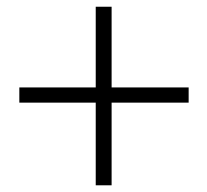

<svg xmlns="http://www.w3.org/2000/svg" viewBox="-20 -640 612 567"><path d="M537.1 -381.8V-336.9H309.6V-92.8H262.7V-336.9H37.1V-381.8H262.7V-620.1H309.6V-381.8Z"/></svg>

Font: GenYoMin JP Light
Style: Regular
Weight: 300
Version: Version 1.001;PS 1;hotconv 16.6.51;makeotf.lib2.5.65220 DEVE